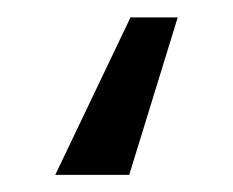

<svg xmlns="http://www.w3.org/2000/svg" viewBox="-20 17 269 222"><path d="M185.5 37.1 129.4 219.2H43.9L130.9 37.1Z"/></svg>

Font: Bert Sans Medium
Style: Regular
Weight: 500
Designer: Christian Robertson, Adam Twardoch, & Cristiano Sobral
Foundry: Google
Version: Version 12.135;January 10, 2020;FontCreator 12.0.0.2547 64-b